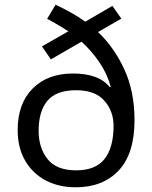

<svg xmlns="http://www.w3.org/2000/svg" viewBox="-20 -785 645 815"><path d="M216 -765Q248 -750 280.5 -732Q313 -714 342 -693L457 -760L495 -706L396 -649Q464 -585 507.5 -491Q551 -397 551 -275Q551 -133 484 -61.5Q417 10 301 10Q229 10 173.5 -19.5Q118 -49 86.5 -103.5Q55 -158 55 -233Q55 -345 118.5 -409Q182 -473 290 -473Q343 -473 382.5 -459Q422 -445 446 -415L450 -417Q434 -474 401 -522Q368 -570 326 -608L196 -533L158 -588L270 -652Q249 -666 226 -679.5Q203 -693 180 -705ZM303 -402Q219 -402 181.5 -357.5Q144 -313 144 -230Q144 -157 182 -109.5Q220 -62 303 -62Q386 -62 424 -110.5Q462 -159 462 -251Q462 -313 423 -357.5Q384 -402 303 -402Z"/></svg>

Font: Noto Sans Limbu
Style: Regular
Weight: 400
Designer: Monotype Design Team
Foundry: Monotype Imaging Inc.
Version: Version 2.004; ttfautohint (v1.8.4.7-5d5b)